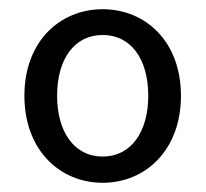

<svg xmlns="http://www.w3.org/2000/svg" viewBox="-20 -829 447 417"><path d="M203 -432C295 -432 373 -502 373 -621C373 -740 295 -809 203 -809C111 -809 33 -740 33 -621C33 -502 111 -432 203 -432ZM203 -489C141 -489 104 -543 104 -621C104 -700 141 -753 203 -753C265 -753 302 -700 302 -621C302 -543 265 -489 203 -489Z"/></svg>

Font: Source Han Sans KR Regular
Style: Regular
Weight: 400
Designer: Ryoko NISHIZUKA (kana & ideographs); Paul D. Hunt (Latin, Greek & Cyrillic); Wenlong ZHANG (bopomofo); Sandoll Communica
Foundry: Adobe Systems Incorporated
Version: Version 1.004;PS 1.004;hotconv 1.0.82;makeotf.lib2.5.63406